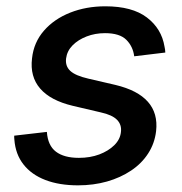

<svg xmlns="http://www.w3.org/2000/svg" viewBox="-20 -568 570 600"><path d="M223.6 11.2Q165.5 11.2 122.1 -5.4Q78.6 -22 53.5 -54Q28.3 -85.9 24.9 -131.8Q24.4 -134.8 24.4 -137.9Q24.4 -141.1 24.4 -144L126.5 -155.8Q129.4 -113.3 154.8 -94Q180.2 -74.7 226.6 -74.7Q261.7 -74.7 290.3 -85.4Q318.8 -96.2 337.2 -114.3Q355.5 -132.3 357.9 -155.3Q360.8 -178.2 345.7 -193.6Q330.6 -209 294.9 -216.8L207.5 -237.3Q137.7 -253.9 105.5 -291.3Q73.2 -328.6 80.1 -385.7Q85.4 -435.5 117.4 -472.2Q149.4 -508.8 199.5 -528.6Q249.5 -548.3 309.1 -548.3Q393.1 -548.3 439 -513.4Q484.9 -478.5 494.1 -422.4Q495.1 -418 495.8 -413.3Q496.6 -408.7 496.6 -403.8L399.4 -392.1Q395.5 -422.9 374.8 -443.6Q354 -464.4 308.1 -464.4Q277.3 -464.4 250.7 -454.1Q224.1 -443.8 206.8 -426.3Q189.5 -408.7 186.5 -385.3Q183.6 -361.3 199.7 -346.4Q215.8 -331.5 255.9 -322.3L340.3 -302.7Q410.2 -286.1 442.1 -250Q474.1 -213.9 467.8 -158.2Q463.4 -120.1 443.1 -88.6Q422.9 -57.1 389.6 -34.9Q356.4 -12.7 314.2 -0.7Q272 11.2 223.6 11.2Z"/></svg>

Font: Inter 17pt Medium
Style: Italic
Weight: 500
Italic angle: -9.3988°
Version: Version 4.001;git-66647c0bb